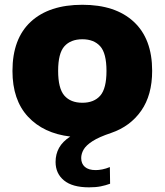

<svg xmlns="http://www.w3.org/2000/svg" viewBox="-20 -578 706 824"><path d="M362 226Q290.5 226 254.5 196.2Q218.5 166.5 218.5 117Q218.5 83.5 233.5 56.5Q248.5 29.5 281.5 8Q167 -5.5 100.2 -77.2Q33.5 -149 33.5 -273.5Q33.5 -412 112.2 -484.8Q191 -557.5 333.5 -557.5Q475.5 -557.5 554.2 -484.5Q633 -411.5 633 -274Q633 -170 586 -102.8Q539 -35.5 457 -7.5Q404.5 10 376.8 28Q349 46 338.8 64Q328.5 82 328.5 100.5Q328.5 124.5 344.2 138.2Q360 152 390.5 152Q403.5 152 419 149Q434.5 146 451.5 139L452.5 210.5Q433.5 217.5 412.2 221.8Q391 226 362 226ZM333.5 -137Q383.5 -137 410.2 -167.5Q437 -198 437 -273.5Q437 -349.5 410 -379.5Q383 -409.5 333.5 -409.5Q283.5 -409.5 256.5 -379.5Q229.5 -349.5 229.5 -274Q229.5 -198.5 256.2 -167.8Q283 -137 333.5 -137Z"/></svg>

Font: Encode Sans SemiExpanded SemiExpanded ExtraBold
Style: Regular
Weight: 800
Width: 6
Designer: Multiple Designers
Foundry: Impallari Type
Version: Version 3.000; ttfautohint (v1.8.3) -l 8 -r 50 -G 200 -x 14 